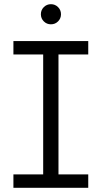

<svg xmlns="http://www.w3.org/2000/svg" viewBox="-20 -896 485 916"><path d="M257 -794Q243 -780 223 -780Q203 -780 189 -794Q175 -808 175 -828Q175 -848 189 -862Q203 -876 223 -876Q243 -876 257 -862Q271 -848 271 -828Q271 -808 257 -794ZM401 -636H259V-64H401V0H44V-64H186V-636H44V-700H401Z"/></svg>

Font: Montserrat Alternates
Style: Regular
Weight: 400
Designer: Julieta Ulanovsky
Foundry: Julieta Ulanovsky
Version: Version 7.200;PS 007.200;hotconv 1.0.88;makeotf.lib2.5.64775